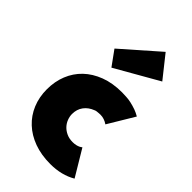

<svg xmlns="http://www.w3.org/2000/svg" viewBox="-214 -743 822 822"><g transform="rotate(45 196.5 -332.5)"><path d="M264.5 12Q210 12 166.2 -4Q122.5 -20 91.8 -48.8Q61 -77.5 44.5 -117.2Q28 -157 28 -204Q28 -251.5 44 -291.2Q60 -331 90.2 -360Q120.5 -389 164.5 -405.8Q208.5 -422.5 264.5 -422.5Q276.5 -422.5 291 -421.5Q317.5 -420.5 353.5 -408Q368.5 -402.5 383 -394L311.5 -275Q290.5 -289.5 267.5 -289.5Q262.5 -289.5 257.5 -289Q252.5 -288.5 246.8 -288Q241 -287.5 236 -285Q209.5 -275 194.2 -254.5Q179 -234 179 -205.5Q179 -190.5 184.8 -175.5Q190.5 -160.5 201.5 -148.8Q212.5 -137 228.8 -129.5Q245 -122 266 -122Q287 -122 302.5 -130L311.5 -136L382.5 -17.5Q332.5 12 264.5 12ZM158 -465 109.5 -532 274.5 -677 354 -577Z"/></g></svg>

Font: Lucymar Sans ExtraBold
Style: Regular
Weight: 800
Foundry: The League of Moveable Type (original font) / Main changes by Cristiano Sobral with portions from Mirco Monsees
Version: Version 2.001;August 30, 2020;FontCreator 13.0.0.2681 64-bit